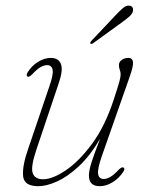

<svg xmlns="http://www.w3.org/2000/svg" viewBox="-20 -650 523 678"><path d="M416 -58.5Q422.5 -54.5 415.5 -43.5Q400 -20 377.2 -6.2Q354.5 7.5 332.5 7.5Q294 7.5 294 -30Q294 -47.5 303.2 -76.8Q312.5 -106 333.5 -160Q297.5 -99 257.8 -62.2Q218 -25.5 181 -9Q144 7.5 115 7.5Q66 7.5 61.8 -26.8Q57.5 -61 79.5 -124.5L154.5 -345.5Q169 -387 165.8 -403.5Q162.5 -420 146.5 -420Q135.5 -420 123.2 -413Q111 -406 94 -388Q82.5 -376.5 77.5 -379.5Q71 -383 77.5 -394.5Q92 -418 114.8 -431.8Q137.5 -445.5 159.5 -445.5Q186.5 -445.5 195 -424.2Q203.5 -403 187.5 -356.5L108 -120Q88 -60.5 95.5 -38.8Q103 -17 132.5 -17Q165 -17 211.8 -48.2Q258.5 -79.5 304.5 -141.5Q350.5 -203.5 381 -296.5Q397.5 -346.5 401.8 -362.8Q406 -379 406 -387Q406 -396 403 -403.2Q400 -410.5 400 -420Q400 -431.5 410 -438.5Q420 -445.5 433 -445.5Q447.5 -445.5 449.5 -431.8Q451.5 -418 439 -382L339.5 -98.5Q323.5 -52.5 326.5 -35.2Q329.5 -18 346.5 -18Q356.5 -18 369.2 -25Q382 -32 399.5 -51Q410.5 -61.5 416 -58.5ZM388 -596Q404 -613 415 -622.2Q426 -631.5 437.5 -630Q445.5 -629 448.5 -622.5Q451.5 -616 448.5 -608Q445.5 -599 435.5 -590.5Q425.5 -582 412.5 -572.5L309 -497.5Q303 -493 299.5 -496.5Q296.5 -499.5 303.5 -506.5Z"/></svg>

Font: Fraunces 72pt S050 Thin
Style: Italic
Weight: 100
Italic angle: -16°
Version: Version 1.000; ttfautohint (v1.8.3)